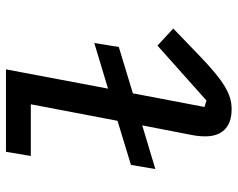

<svg xmlns="http://www.w3.org/2000/svg" viewBox="-96 -684 792 640"><g transform="rotate(-90 300.0 -364.0)"><path d="M256 12.1C305.8 12.1 348.4 -12.4 435.4 -96.2L524.9 -182.5L468 -235.1L284.8 -71.7L263.5 -78.5L308.9 -317.1L463.4 -364L476.6 -445.7L324.6 -399.9L388.8 -740.1H114L100.1 -657.3H272.4L217.3 -368.3L70.3 -323.5L56.5 -242.2L202.1 -285.9L170.5 -123.2C166.5 -103.7 165.5 -88.4 165.5 -75.3C165.5 -23.8 192.5 12.1 256 12.1Z"/></g></svg>

Font: Margiela Mono Italic Medium It
Style: Regular
Weight: 500
Designer: Mike Abbink, Paul van der Laan, Pieter van Rosmalen
Foundry: Bold Monday
Version: Version 2.003 2021